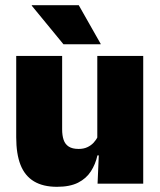

<svg xmlns="http://www.w3.org/2000/svg" viewBox="-20 -708 618 740"><path d="M219.5 -492.5V-209.5Q219.5 -186 225.2 -169Q231 -152 245 -143Q259 -134 283 -134Q302 -134 316.2 -140.5Q330.5 -147 340.8 -158Q351 -169 357 -182L384 -109H355.5Q348 -75 330.2 -47.5Q312.5 -20 281 -4Q249.5 12 199.5 12Q146 12 111 -9Q76 -30 59.2 -72.2Q42.5 -114.5 42.5 -179V-492.5ZM532 -492.5V0H356L361.5 -126.5L355 -144.5V-492.5ZM283.5 -688 368 -539V-537.5H224.5L102.5 -686V-688Z"/></svg>

Font: Anek Odia ExtraBold
Style: Regular
Weight: 800
Designer: Yesha Goshar & Mahesh Sahu (Odia), Yesha Goshar (Latin)
Foundry: Ek Type
Version: Version 1.003